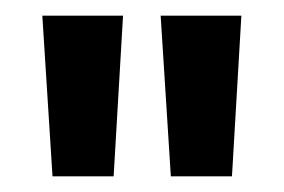

<svg xmlns="http://www.w3.org/2000/svg" viewBox="-20 -817 363 245"><path d="M137 -797 125 -592H47L34 -797ZM288 -797 276 -592H198L185 -797Z"/></svg>

Font: Poppins Cyr Med
Style: Regular
Weight: 500
Designer: Ninad Kale (Devanagari), Jonny Pinhorn (Latin)
Foundry: Indian Type Foundry
Version: 4.004